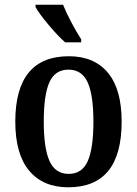

<svg xmlns="http://www.w3.org/2000/svg" viewBox="-20 -786 583 816"><path d="M45 -269Q45 -547 273 -547Q380 -547 438.5 -477Q497 -407 497 -269Q497 10 270 10Q163 10 104 -60.5Q45 -131 45 -269ZM377 -269Q377 -382 352.5 -436Q328 -490 271 -490Q214 -490 190 -436.5Q166 -383 166 -269Q166 -156 190.5 -101.5Q215 -47 272 -47Q329 -47 353 -101.5Q377 -156 377 -269ZM325 -619V-606H269H257Q226 -633 185.5 -681.5Q145 -730 131 -756V-766H235H248Q261 -733 283 -691.5Q305 -650 325 -619Z"/></svg>

Font: Noto Serif NarrowSemiBold
Style: Regular
Weight: 600
Width: 4
Designer: Monotype Design Team
Foundry: Monotype Imaging Inc.
Version: Version 1.001